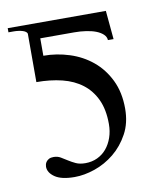

<svg xmlns="http://www.w3.org/2000/svg" viewBox="-70 -496 461 557"><g transform="rotate(-10 160.0 -217.5)"><path d="M286.6 -362.8H270Q269.5 -372.6 261.7 -379.9Q253.9 -387.2 241.5 -392.1Q229 -397 212.4 -399.4Q195.8 -401.9 177.7 -401.9H77.6V-350.6Q116.7 -350.6 154.1 -338.6Q191.4 -326.7 220.5 -302.7Q249.5 -278.8 267.1 -242.7Q284.7 -206.5 284.7 -158.7Q284.7 -116.2 267.3 -84.5Q250 -52.7 223.6 -31.2Q197.3 -9.8 166 1Q134.8 11.7 106.4 11.7Q67.4 11.7 48.3 -1.5Q29.3 -14.6 29.3 -32.2Q29.3 -35.2 30.3 -39.1Q31.2 -43 34.2 -46.9Q37.1 -50.8 42.2 -53.5Q47.4 -56.2 55.7 -56.2Q67.4 -56.2 76.4 -50.8Q85.4 -45.4 95 -39.3Q104.5 -33.2 116 -27.8Q127.4 -22.5 144 -22.5Q163.1 -22.5 179.2 -30Q195.3 -37.6 206.5 -51Q217.8 -64.5 224.1 -82.8Q230.5 -101.1 230.5 -123Q230.5 -165 216.8 -194.6Q203.1 -224.1 178.7 -242.9Q154.3 -261.7 119.9 -270.3Q85.4 -278.8 44.4 -278.8V-420.4Q44.4 -423.8 40.8 -426.8Q37.1 -429.7 31.7 -431.4Q26.4 -433.1 19.3 -434.1Q12.2 -435.1 5.9 -435.1H-10.3V-447.3H278.8Z"/></g></svg>

Font: Doulos SIL
Style: Regular
Weight: 400
Designer: Walt Agee, Victor Gaultney, Peter Martin, Debbi Hosken
Foundry: SIL International
Version: Version 4.110; 2011; Maintenance release